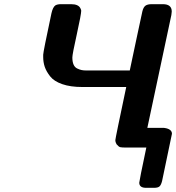

<svg xmlns="http://www.w3.org/2000/svg" viewBox="-20 -714 852 929"><path d="M189 -438V-449.2Q189 -462.4 229 -649.9Q235.8 -679.7 248 -688Q257.8 -693.8 274.9 -693.8H324.2Q359.4 -693.8 369.1 -673.8Q373 -666 373 -662.1Q373 -645 351.6 -548.1Q330.1 -451.2 330.1 -436Q330.1 -415 335.9 -401.6Q341.8 -388.2 353.5 -382.6Q365.2 -377 375 -375Q384.8 -373 397.9 -373H607.9Q608.9 -377 619.4 -427.5Q629.9 -478 645 -548.1Q660.2 -618.2 668.9 -659.2Q673.8 -679.2 683.8 -686.5Q693.8 -693.8 713.9 -693.8H768.1Q811 -693.8 811 -658.2Q811 -653.3 809.1 -641.1L692.9 -95.2H769Q771 -95.2 773.9 -95.2Q776.9 -95.2 783.9 -93.5Q791 -91.8 797.1 -88.9Q803.2 -85.9 807.6 -80.6Q812 -75.2 812 -66.9Q812 -65.9 764.2 162.1Q759.3 181.2 751.7 188Q744.1 194.8 725.1 194.8H687Q653.8 194.8 653.8 169.9Q653.8 162.1 688 0H594.2Q568.4 0 561.3 -2Q554.2 -3.9 543.9 -16.1Q538.1 -25.9 538.1 -36.1Q538.1 -43.9 590.8 -293H377.9Q320.8 -293 281 -306.9Q241.2 -320.8 222.7 -344.5Q204.1 -368.2 196.5 -390.6Q189 -413.1 189 -438Z"/></svg>

Font: CMU Sans Serif
Style: BoldOblique
Weight: 700
Italic angle: -12°
Version: Version 0.7.0